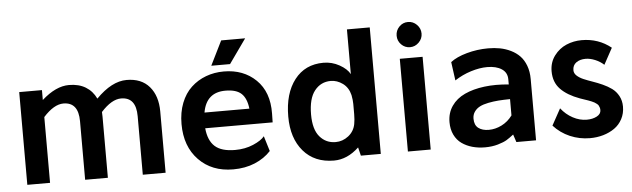

<svg xmlns="http://www.w3.org/2000/svg" viewBox="-49 -941 3733 1134"><g transform="rotate(-5 1818.0 -373.5)"><path d="M710.9 -565.9Q798.8 -565.9 845.9 -510.7Q893.1 -455.6 893.1 -362.8V0H757.8V-347.2Q757.8 -460 668.9 -460Q612.8 -460 549.8 -390.1Q550.8 -381.3 550.8 -362.8V0H416V-347.2Q416 -460 327.1 -460Q271 -460 208 -390.1V0H73.2V-549.8H208V-491.2Q291.5 -565.9 369.1 -565.9Q427.2 -565.9 467.8 -541.3Q508.3 -516.6 529.8 -471.2Q622.6 -565.9 710.9 -565.9Z M1430.2 -750 1328.1 -606H1216.8L1288.1 -750ZM1287.1 -565.9Q1403.3 -565.9 1477.5 -493.7Q1551.8 -421.4 1549.8 -293.9L1548.8 -241.2H1148.9Q1155.8 -168 1194.6 -133.1Q1233.4 -98.1 1314 -98.1Q1373.5 -98.1 1421.9 -118.9Q1470.2 -139.6 1489.7 -164.1L1517.1 -74.2Q1479 -32.7 1421.9 -8.8Q1364.7 15.1 1293 15.1Q1167 15.1 1089.4 -64.9Q1011.7 -145 1011.7 -277.8Q1011.7 -347.2 1033.4 -402.6Q1055.2 -458 1093.3 -493.4Q1131.3 -528.8 1180.9 -547.4Q1230.5 -565.9 1287.1 -565.9ZM1287.1 -452.1Q1173.3 -452.1 1152.8 -334H1418.9Q1412.1 -395 1381.8 -423.6Q1351.6 -452.1 1287.1 -452.1Z M2033.7 -750H2168.9V0H2050.8L2038.6 -49.8Q1969.7 15.1 1890.6 15.1Q1775.4 15.1 1709.5 -61.8Q1643.6 -138.7 1643.6 -267.1Q1643.6 -403.8 1706.3 -484.9Q1769 -565.9 1877.9 -565.9Q1928.2 -565.9 1972.4 -541.3Q2016.6 -516.6 2033.7 -484.9ZM1909.7 -92.8Q1951.2 -92.8 1985.4 -119.4Q2019.5 -146 2027.8 -189Q2032.7 -214.4 2032.7 -248V-308.1Q2032.7 -330.6 2026.9 -360.8Q2016.1 -406.2 1982.7 -430.7Q1949.2 -455.1 1911.6 -455.1Q1853 -455.1 1815.9 -408.7Q1778.8 -362.3 1778.8 -267.1Q1778.8 -178.7 1815.7 -135.7Q1852.5 -92.8 1909.7 -92.8Z M2396.5 -762.2Q2426.8 -762.2 2448.7 -740Q2470.7 -717.8 2470.7 -687Q2470.7 -657.2 2448.5 -635Q2426.3 -612.8 2396.5 -612.8Q2365.7 -612.8 2344.2 -634.8Q2322.8 -656.7 2322.8 -687Q2322.8 -717.8 2344.2 -740Q2365.7 -762.2 2396.5 -762.2ZM2464.8 0H2329.6V-549.8H2464.8Z M2854.5 -565.9Q2891.6 -565.9 2924.8 -559.6Q2958 -553.2 2988.5 -538.3Q3019 -523.4 3041 -500.7Q3063 -478 3076.2 -442.9Q3089.4 -407.7 3089.4 -363.8V0H2972.7L2957.5 -45.9Q2933.6 -27.3 2915.8 -16.4Q2897.9 -5.4 2863 4.9Q2828.1 15.1 2786.6 15.1Q2746.1 15.1 2711.2 5.4Q2676.3 -4.4 2648.7 -23.9Q2621.1 -43.5 2605.2 -76.2Q2589.4 -108.9 2589.4 -150.9Q2589.4 -205.6 2617.7 -246.6Q2646 -287.6 2696 -310.8Q2746.1 -334 2812.7 -342.3Q2879.4 -350.6 2957.5 -342.8V-373Q2957.5 -413.6 2925 -434.8Q2892.6 -456.1 2839.4 -456.1Q2793.9 -456.1 2742.4 -439.9Q2690.9 -423.8 2645.5 -394L2630.4 -503.9Q2665 -531.2 2727.1 -548.6Q2789.1 -565.9 2854.5 -565.9ZM2957.5 -159.2V-255.9Q2918.5 -255.4 2888.4 -253.2Q2858.4 -251 2827.6 -244.9Q2796.9 -238.8 2777.1 -228.5Q2757.3 -218.3 2744.9 -200.7Q2732.4 -183.1 2732.4 -159.2Q2732.4 -121.1 2755.6 -103.5Q2778.8 -85.9 2817.4 -85.9Q2856 -85.9 2893.3 -104.5Q2930.7 -123 2957.5 -159.2Z M3583 -505.9 3530.3 -409.2Q3508.3 -429.7 3478.5 -441.9Q3448.7 -454.1 3422.4 -454.1Q3389.2 -454.1 3367.2 -438.5Q3345.2 -422.9 3345.2 -393.1Q3345.2 -375 3360.4 -360.8Q3375.5 -346.7 3399.4 -336.4Q3423.3 -326.2 3452.4 -316.2Q3481.4 -306.2 3510.7 -293Q3540 -279.8 3564 -262.5Q3587.9 -245.1 3603 -217.3Q3618.2 -189.5 3618.2 -153.8Q3618.2 -113.3 3600.8 -80.6Q3583.5 -47.9 3554.2 -27.3Q3524.9 -6.8 3487.5 4.2Q3450.2 15.1 3408.2 15.1Q3346.2 15.1 3290 -9Q3233.9 -33.2 3193.4 -78.1L3247.1 -175.8Q3276.4 -138.2 3316.7 -116.7Q3356.9 -95.2 3398.9 -95.2Q3433.6 -95.2 3458.5 -108.4Q3483.4 -121.6 3483.4 -145Q3483.4 -153.3 3481 -160.6Q3478.5 -168 3475.6 -173.1Q3472.7 -178.2 3465.3 -183.6Q3458 -189 3452.6 -192.4Q3447.3 -195.8 3435.8 -200.4Q3424.3 -205.1 3416.7 -207.8Q3409.2 -210.4 3393.8 -215.6Q3378.4 -220.7 3369.1 -224.1Q3295.4 -251 3255.9 -292Q3216.3 -333 3216.3 -397.9Q3216.3 -450.7 3245.6 -490Q3274.9 -529.3 3317.9 -547.6Q3360.8 -565.9 3409.2 -565.9Q3508.3 -565.9 3583 -505.9Z"/></g></svg>

Font: Stilu SemiBold
Style: Regular
Weight: 600
Designer: Genilson Lima Santos
Foundry: Genilson Lima Santos
Version: Version 1.200;PS 001.200;hotconv 1.0.88;makeotf.lib2.5.64775